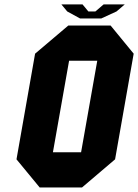

<svg xmlns="http://www.w3.org/2000/svg" viewBox="-20 -832 613 852"><path d="M214.8 -156.2H339.8L411.6 -562.5H286.6ZM135.7 -593.8 283.2 -718.8H470.7L573.2 -593.8L490.7 -125L343.8 0H156.2L53.2 -125ZM278.3 -781.2 252.4 -812.5H346.2L372.1 -781.2H403.3L439.9 -812.5H533.7L497.1 -781.2L429.2 -750H335.4Z"/></svg>

Font: Signwood
Style: Italic
Weight: 400
Italic angle: -10°
Designer: GGBotNet
Foundry: GGBotNet
Version: 0.95